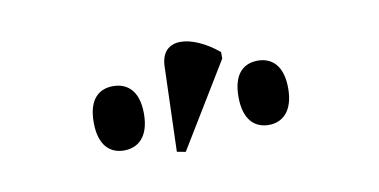

<svg xmlns="http://www.w3.org/2000/svg" viewBox="-36 -881 691 350"><g transform="rotate(-10 310.0 -706.5)"><path d="M285 -607 380 -763V-775C332 -815 275 -821 274 -766L269 -610ZM175 -629C200 -629 222 -645 222 -689C222 -733 200 -748 175 -748C150 -748 129 -733 129 -689C129 -645 150 -629 175 -629ZM443 -629C467 -629 489 -645 489 -689C489 -733 467 -748 443 -748C418 -748 397 -733 397 -689C397 -645 418 -629 443 -629Z"/></g></svg>

Font: Noto Serif Display SemiCondensed SemiBold
Style: Regular
Weight: 600
Width: 4
Designer: Monotype Design Team
Foundry: Monotype Imaging Inc.
Version: Version 2.009